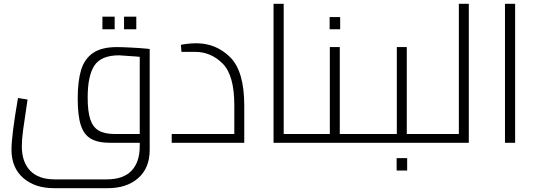

<svg xmlns="http://www.w3.org/2000/svg" viewBox="-20 -746 2801 1003"><path d="M40 0ZM762 -490V37Q762 131 702.5 184Q643 237 543 237H262Q162 237 101 183.5Q40 130 40 36Q40 -38 74 -234L124 -226Q108 -122 101 -69Q94 -16 94 18Q94 100 137.5 145.5Q181 191 266 191H537Q624 191 667 146Q710 101 710 17V0H556Q491 0 454.5 -21.5Q418 -43 402 -92.5Q386 -142 386 -232Q386 -322 403.5 -380Q421 -438 465.5 -469Q510 -500 591 -500Q617 -500 665 -497.5Q713 -495 745 -492ZM579 -46H710V-449L689 -451Q611 -457 602 -457Q509 -457 473.5 -404Q438 -351 438 -237Q438 -164 451.5 -123Q465 -82 495.5 -64Q526 -46 579 -46ZM515 -659H579V-593H515ZM628 -659H692V-593H628Z M1256 -194V0H877V-46H1204V-197Q1204 -353 1143 -414Q1082 -475 1000 -475H928L925 -511Q926 -513 952.5 -516.5Q979 -520 1005 -520Q1109 -520 1182.5 -447Q1256 -374 1256 -194Z M1554 -46V0H1409V-726H1462V-46Z M1554 0ZM1904 -46V0H1554V-46H1703V-500H1755V-46ZM1702 -657H1757V-593H1702Z M1904 0ZM2254 -46V0H1904V-46H2053V-500H2105V-46ZM2052 80H2107V145H2052Z M2429 -726V0H2254V-46H2377V-726Z M2618 -726H2671V0H2618Z"/></svg>

Font: Cairo Light
Style: Regular
Weight: 300
Designer: Mohamed Gaber, the designers of Titillium
Foundry: Kief Type Foundry
Version: Version 2.009; ttfautohint (v1.5.33-1714) -l 8 -r 50 -G 200 